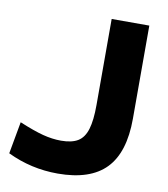

<svg xmlns="http://www.w3.org/2000/svg" viewBox="-83 -800 767 879"><g transform="rotate(10 300.5 -360.0)"><path d="M244 10Q120 10 10 -43L37 -192Q104 -164 148 -152.5Q192 -141 233 -141Q283 -141 311.5 -158.5Q340 -176 352.5 -217.5Q365 -259 365 -330V-730H540V-297Q540 -140 467.5 -65Q395 10 244 10Z"/></g></svg>

Font: M PLUS 2 Thin ExtraBold
Style: Regular
Weight: 800
Version: Version 1.001